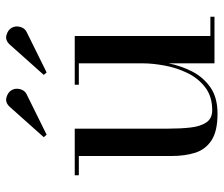

<svg xmlns="http://www.w3.org/2000/svg" viewBox="-72 -654 736 632"><g transform="rotate(-90 296.0 -338.0)"><path d="M507 -618.5 373.5 -552.5 365.5 -562 464.5 -673Q479 -689.5 496.2 -684.8Q513.5 -680 520.5 -667.5Q527.5 -655 523.5 -639.8Q519.5 -624.5 507 -618.5ZM302 -618.5 168.5 -552.5 160.5 -562 259.5 -673Q274 -689.5 291.2 -684.8Q308.5 -680 315.5 -667.5Q322.5 -655 318.5 -639.8Q314.5 -624.5 302 -618.5ZM493.5 -13.5H557V0H403.5V-151Q395.5 -111 377 -74.2Q358.5 -37.5 325 -13.8Q291.5 10 238 10Q180 10 150 -9.8Q120 -29.5 109.2 -63.5Q98.5 -97.5 98.5 -141V-446.5H35V-460H188.5V-154.5Q188.5 -112.5 192.2 -79.2Q196 -46 209 -26.8Q222 -7.5 249.5 -7.5Q294.5 -7.5 324.5 -30.5Q354.5 -53.5 371.8 -89.2Q389 -125 396.2 -164.2Q403.5 -203.5 403.5 -236V-446.5H333V-460H493.5Z"/></g></svg>

Font: Bodoni Moda 16pt
Style: Regular
Weight: 400
Version: Version 2.3